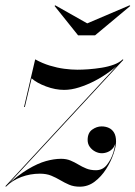

<svg xmlns="http://www.w3.org/2000/svg" viewBox="-72 -693 510 723"><path d="M-52 8.5 389.5 -468.5 392.5 -467.5 -49 9.5ZM-49.5 10 -51 8.5Q-4 -33.5 33.2 -55.8Q70.5 -78 101.2 -86.5Q132 -95 158 -95Q178 -95 193.5 -88.5Q209 -82 223 -73.5Q237 -65 252.8 -58.5Q268.5 -52 289 -52Q315 -52 331 -72.8Q347 -93.5 354.8 -119.2Q362.5 -145 362.5 -160H364Q361.5 -145 353.5 -135.2Q345.5 -125.5 334.2 -120.8Q323 -116 311 -116Q299 -116 286.8 -122.2Q274.5 -128.5 266.2 -139.8Q258 -151 258 -166Q258 -192.5 275 -204.8Q292 -217 310.5 -217Q326 -217 338.2 -211.2Q350.5 -205.5 357.8 -193Q365 -180.5 365 -160Q365 -141.5 355.2 -113Q345.5 -84.5 327.5 -56.2Q309.5 -28 284.5 -9Q259.5 10 228.5 10Q205.5 10 188.2 2.5Q171 -5 155 -14.5Q139 -24 121 -31.5Q103 -39 78 -39Q42 -39 8.2 -26.5Q-25.5 -14 -49.5 10ZM18.5 -290 60.5 -469.5Q87.5 -454.5 115.5 -446Q143.5 -437.5 170.2 -434Q197 -430.5 220 -430.5Q238 -430.5 262 -432.2Q286 -434 311 -438Q336 -442 357 -449.8Q378 -457.5 390 -469.5L392.5 -467.5Q370 -445 342.5 -424.5Q315 -404 285 -388.5Q255 -373 225.5 -363.8Q196 -354.5 169.5 -354.5Q136.5 -354.5 101.5 -367.5Q66.5 -380.5 47 -398L21.5 -290ZM222 -560 133.5 -670.5 136 -673 256.5 -605 416 -673 418.5 -670.5 286 -560Z"/></svg>

Font: Bodoni Moda 72pt
Style: Italic
Weight: 400
Italic angle: -13°
Designer: Owen Earl
Foundry: indestructible type
Version: Version 2.005